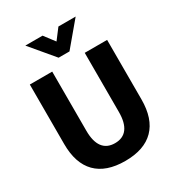

<svg xmlns="http://www.w3.org/2000/svg" viewBox="-216 -1055 1097 1196"><g transform="rotate(-30 332.0 -457.0)"><path d="M54 -272V-700H215V-274Q215 -197 244.5 -157.5Q274 -118 332 -118Q390 -118 419.5 -157.5Q449 -197 449 -274V-700H610V-272Q610 -133 539.5 -61.5Q469 10 332 10Q195 10 124.5 -61.5Q54 -133 54 -272ZM151 -924H275L332 -849L389 -924H513L371 -755H293Z"/></g></svg>

Font: Sarabun ExtraBold
Style: Regular
Weight: 800
Version: Version 1.000; ttfautohint (v1.6)